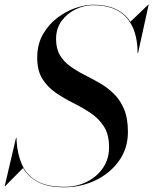

<svg xmlns="http://www.w3.org/2000/svg" viewBox="-40 -780 651 815"><path d="M-18 10H-20L28 -195H30L30.5 -181Q34 -124.5 53.5 -80.8Q73 -37 116 -12Q159 13 233 13Q286 13 329 -8.5Q372 -30 397.5 -67.8Q423 -105.5 423 -155Q423 -209 401 -243.2Q379 -277.5 344.2 -300.5Q309.5 -323.5 270.5 -343Q231.5 -362.5 196.8 -386.2Q162 -410 140 -445Q118 -480 118 -535Q118 -591.5 141.8 -633.5Q165.5 -675.5 202.5 -703.8Q239.5 -732 280.2 -746Q321 -760 355 -760Q466 -760 513.5 -687.5L589 -760H591L546 -555H544Q544 -652 497.2 -705Q450.5 -758 355 -758Q317 -758 281 -740.5Q245 -723 221.5 -691Q198 -659 198 -615Q198 -573 214.5 -545.5Q231 -518 258.2 -498.5Q285.5 -479 318 -462.5Q350.5 -446 383 -427.5Q415.5 -409 442.8 -382.5Q470 -356 486.5 -317Q503 -278 503 -220Q503 -150 465 -97Q427 -44 365.2 -14.5Q303.5 15 233 15Q164 15 122 -7Q80 -29 58 -67Z"/></svg>

Font: Bodoni* 96pt
Style: Italic
Weight: 400
Italic angle: -13°
Version: Version 2.3